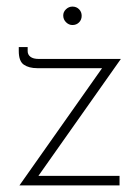

<svg xmlns="http://www.w3.org/2000/svg" viewBox="-20 -563 426 583"><path d="M93 -356Q68 -356 52.5 -366.5Q37 -377 37 -408V-420H64V-408Q64 -397 72.5 -390.5Q81 -384 98 -384H347L91 -21L84 -29H343V0H39L297 -366L305 -356ZM172 -516Q172 -527 180.5 -535Q189 -543 200 -543Q212 -543 220 -535Q228 -527 228 -515Q228 -503 220 -495Q212 -487 200 -487Q189 -487 180.5 -495.5Q172 -504 172 -516Z"/></svg>

Font: Josefin Sans Thin ExtraLight
Style: Regular
Weight: 250
Version: Version 2.001